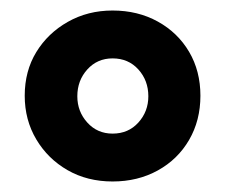

<svg xmlns="http://www.w3.org/2000/svg" viewBox="-20 -736 429 365"><path d="M194 -391Q146 -391 108.5 -412.5Q71 -434 49 -471Q27 -508 27 -554Q27 -601 49 -637Q71 -673 109 -694.5Q147 -716 194 -716Q242 -716 280 -695Q318 -674 339.5 -637.5Q361 -601 361 -554Q361 -507 339.5 -470Q318 -433 280 -412Q242 -391 194 -391ZM194 -482Q224 -482 243 -503Q262 -524 262 -553Q262 -583 243 -604Q224 -625 194 -625Q165 -625 146 -604Q127 -583 127 -553Q127 -524 146 -503Q165 -482 194 -482Z"/></svg>

Font: Nunito Sans 12pt ExtraLight Black
Style: Regular
Weight: 900
Version: Version 3.101;gftools[0.9.27]